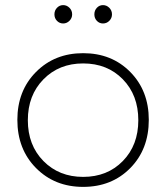

<svg xmlns="http://www.w3.org/2000/svg" viewBox="-20 -730 650 751"><path d="M47.9 -261.2Q47.9 -375 120.8 -448.5Q193.8 -522 305.2 -522Q417 -522 489.5 -448.5Q562 -375 562 -261.2Q562 -146 489.5 -72.5Q417 1 305.2 1Q193.8 1 120.8 -72.8Q47.9 -146.5 47.9 -261.2ZM305.2 -38.1Q399.9 -38.1 460.4 -100.1Q521 -162.1 521 -259.8Q521 -357.9 460.4 -419.9Q399.9 -481.9 305.2 -481.9Q210.9 -481.9 149.9 -419.7Q88.9 -357.4 88.9 -259.8Q88.9 -162.1 149.9 -100.1Q210.9 -38.1 305.2 -38.1ZM262.2 -673.8Q262.2 -659.2 251.7 -648.7Q241.2 -638.2 227.1 -638.2Q212.9 -638.2 202.9 -648.4Q192.9 -658.7 192.9 -673.8Q192.9 -689 202.9 -699.5Q212.9 -710 227.1 -710Q241.2 -710 251.7 -699.5Q262.2 -689 262.2 -673.8ZM418 -673.8Q418 -659.2 407.7 -648.7Q397.5 -638.2 382.8 -638.2Q368.7 -638.2 358.9 -648.4Q349.1 -658.7 349.1 -673.8Q349.1 -689 358.9 -699.5Q368.7 -710 382.8 -710Q397 -710 407.5 -699.5Q418 -689 418 -673.8Z"/></svg>

Font: Trueno UltraLight
Style: Regular
Weight: 250
Designer: Julieta Ulanovsky
Foundry: Julieta Ulanovsky
Version: Version 3.001b | FøM Fix